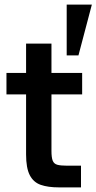

<svg xmlns="http://www.w3.org/2000/svg" viewBox="-20 -812 418 832"><path d="M235 0Q188 0 156.5 -11Q125 -22 109 -53Q93 -84 93 -143V-403H8V-496H93V-623H203V-496H336V-403H203V-158Q203 -129 208.5 -115.5Q214 -102 228.5 -98Q243 -94 271 -94H331V0ZM269 -572V-792H378L320 -572Z"/></svg>

Font: HostGroteskMedium
Style: Regular
Weight: 500
Designer: Doukan Karapınar based on Poppins by Indian Type Foundry, Jonny Pinhorn
Foundry: Element Type
Version: Version 1.001; ttfautohint (v1.8.4.7-5d5b)